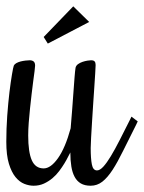

<svg xmlns="http://www.w3.org/2000/svg" viewBox="-24 -592 459 612"><path d="M200.2 -106Q197.8 -102.1 193.1 -92.5Q188.5 -83 181.4 -71.3Q174.3 -59.6 164.8 -46.9Q155.3 -34.2 143.1 -23.9Q130.9 -13.7 116 -6.8Q101.1 0 83 0Q68.8 0 53.7 -5.9Q38.6 -11.7 25.6 -27.3Q12.7 -43 4.4 -70.1Q-3.9 -97.2 -3.9 -140.1Q-3.9 -181.2 -1 -222.4Q2 -263.7 6.1 -297.9Q10.3 -332 14.2 -355Q18.1 -377.9 20 -382.8Q22 -387.2 27.8 -390.6Q33.7 -394 41.3 -396Q48.8 -397.9 56.9 -398.9Q64.9 -399.9 70.8 -399.9Q78.6 -399.9 83.3 -396Q87.9 -392.1 87.9 -382.8Q87.9 -378.4 86.2 -365.5Q84.5 -352.5 82 -334Q79.6 -315.4 76.9 -293Q74.2 -270.5 71.8 -247.3Q69.3 -224.1 67.6 -201.4Q65.9 -178.7 65.9 -160.2Q65.9 -106.9 77.4 -81.1Q88.9 -55.2 115.2 -55.2Q137.7 -55.2 160.9 -87.9Q184.1 -120.6 201.2 -183.1Q203.6 -209.5 205.8 -239.5Q208 -269.5 210 -296.6Q211.9 -323.7 213.6 -345.2Q215.3 -366.7 216.8 -376Q218.3 -382.8 224.6 -387.5Q231 -392.1 239 -394.8Q247.1 -397.5 254.6 -398.7Q262.2 -399.9 266.1 -399.9Q274.4 -399.9 277.6 -396.2Q280.8 -392.6 280.8 -384.8Q280.8 -377.9 279.5 -358.6Q278.3 -339.4 276.6 -313.7Q274.9 -288.1 272.9 -258.8Q271 -229.5 269.3 -202.4Q267.6 -175.3 266.4 -153.3Q265.1 -131.3 265.1 -120.1Q265.1 -86.9 268.8 -67.9Q272.5 -48.8 285.2 -48.8Q294.4 -48.8 305.4 -60.8Q316.4 -72.8 329.3 -94.2Q342.3 -115.7 357.4 -145.3Q372.6 -174.8 390.1 -210L395 -220.2L415 -205.1L410.2 -194.8Q386.7 -148.4 368.9 -112.1Q351.1 -75.7 335 -50.8Q318.8 -25.9 302.2 -12.9Q285.6 0 265.1 0Q246.1 0 233.6 -7.3Q221.2 -14.6 213.9 -28.3Q206.5 -42 203.4 -61.5Q200.2 -81.1 200.2 -106ZM115.2 -474.1 209.5 -571.8 260.3 -522 128.4 -453.1Z"/></svg>

Font: Rochester
Style: Regular
Weight: 400
Version: Version 1.006